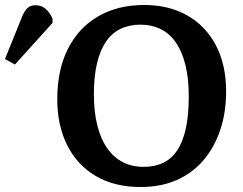

<svg xmlns="http://www.w3.org/2000/svg" viewBox="-184 -737 974 771"><path d="M381 14Q275 14 200 -30.5Q125 -75 85.5 -154.5Q46 -234 46 -338Q46 -457 89 -541.5Q132 -626 210.5 -671.5Q289 -717 395 -717Q494 -717 568 -675Q642 -633 683 -555Q724 -477 724 -369Q724 -286 700.5 -215.5Q677 -145 633 -93.5Q589 -42 525.5 -14Q462 14 381 14ZM393 -67Q438 -67 472 -83.5Q506 -100 528.5 -134.5Q551 -169 562.5 -222.5Q574 -276 574 -350Q574 -421 561 -474.5Q548 -528 523.5 -564.5Q499 -601 462.5 -619.5Q426 -638 380 -638Q335 -638 300 -621Q265 -604 241.5 -569.5Q218 -535 205.5 -482.5Q193 -430 193 -359Q193 -289 206.5 -234.5Q220 -180 246 -142.5Q272 -105 309 -86Q346 -67 393 -67ZM-124 -478 -164 -500 -97 -666Q-86 -694 -73.5 -705Q-61 -716 -41 -716Q-19 -716 -2.5 -703Q14 -690 27 -662V-645Z"/></svg>

Font: Literata 18pt SemiBold
Style: Regular
Weight: 600
Designer: Latin by Veronika Burian and Jose Scaglione. Greek by Irene Vlachou. Cyrillic by Vera Evstafieva.
Foundry: TypeTogether
Version: Version 3.103;gftools[0.9.29]